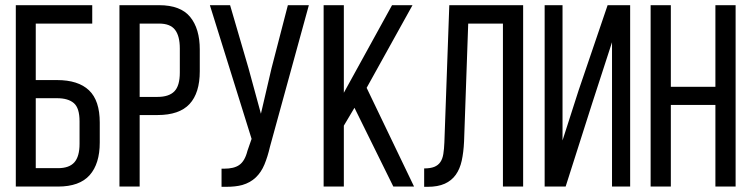

<svg xmlns="http://www.w3.org/2000/svg" viewBox="-20 -720 2899 741"><path d="M200 -411H118V-629H336V-700H41V0H204C259.3 0 300 -14.7 326 -44C352 -73.3 365 -115.3 365 -170V-247C365 -303.7 351.2 -345.2 323.5 -371.5C295.8 -397.8 254.7 -411 200 -411ZM204 -71H118V-341H200C228.7 -341 250.3 -334.7 265 -322C279.7 -309.3 287 -286 287 -252V-165C287 -132.3 280.3 -108.5 267 -93.5C253.7 -78.5 232.7 -71 204 -71Z M594 -700H441V0H519V-276H588C644 -276 685.2 -290.2 711.5 -318.5C737.8 -346.8 751 -389 751 -445V-529C751 -582.3 738.7 -624.2 714 -654.5C689.3 -684.8 649.3 -700 594 -700ZM588 -346H519V-629H594C622.7 -629 643.2 -621 655.5 -605C667.8 -589 674 -565 674 -533V-440C674 -406 667 -381.8 653 -367.5C639 -353.2 617.3 -346 588 -346Z M1022 -154 1172 -700H1091L1028 -457L987 -281L939 -457L868 -700H790L951 -184L935 -138C928.3 -111.3 917.7 -93 903 -83C889.7 -73.7 870.3 -69 845 -69H835V1H852C876.7 1 897.7 -1.3 915 -6C935.7 -12 953 -21.7 967 -35C981 -48.3 992.2 -65 1000.5 -85C1008.8 -105 1016 -128 1022 -154Z M1348 -304 1498 0H1578L1395 -381L1572 -700H1493L1307 -362V-700H1229V0H1307V-235Z M1787 -629H1921V0H1999V-700H1714L1695 -170C1694.3 -153.3 1693 -138.7 1691 -126C1689 -113.3 1685.2 -102.8 1679.5 -94.5C1673.8 -86.2 1666 -80 1656 -76C1646 -72 1633 -70 1617 -70V1H1630C1656.7 1 1678.8 -3 1696.5 -11C1714.2 -19 1728.3 -30.5 1739 -45.5C1749.7 -60.5 1757.3 -78.7 1762 -100C1766.7 -121.3 1769.7 -146 1771 -174Z M2266 -323 2342 -557V0H2412V-700H2325L2213 -371L2151 -178V-700H2082V0H2163Z M2569 -315H2741V0H2819V-700H2741V-385H2569V-700H2491V0H2569Z"/></svg>

Font: Bebas Neue Regular two
Style: Regular2
Weight: 400
Designer: Ryoichi Tsunekawa & LGV (GE)
Foundry: Free Software Foundation, Inc.
Version: Version 1.003 August 13, 2016